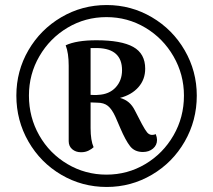

<svg xmlns="http://www.w3.org/2000/svg" viewBox="-20 -731 847 763"><path d="M762 -351Q762 -252 714 -168.5Q666 -85 583.5 -36.5Q501 12 404 12Q306 12 223.5 -36.5Q141 -85 93 -168.5Q45 -252 45 -351Q45 -449 93 -531.5Q141 -614 223.5 -662.5Q306 -711 404 -711Q501 -711 583.5 -662.5Q666 -614 714 -531Q762 -448 762 -351ZM711 -351Q711 -435 669.5 -507Q628 -579 557.5 -621Q487 -663 403 -663Q319 -663 248.5 -621Q178 -579 136.5 -507.5Q95 -436 95 -351Q95 -265 136 -193Q177 -121 248 -79Q319 -37 403 -37Q487 -37 557.5 -79Q628 -121 669.5 -193Q711 -265 711 -351ZM586 -195Q592 -195 599 -198Q604 -185 604 -175Q604 -154 588 -140.5Q572 -127 548 -127Q515 -127 497 -150Q479 -173 458 -222L439 -266Q425 -297 409 -310Q393 -323 366 -323L340 -324V-222Q340 -173 352 -146Q345 -139 332 -132.5Q319 -126 302 -126Q281 -126 267 -138Q253 -150 253 -170V-470Q253 -520 241 -551Q284 -571 363 -571Q462 -571 509.5 -544.5Q557 -518 557 -458Q557 -415 530 -384.5Q503 -354 457 -342Q478 -336 492 -324Q506 -312 516 -292L544 -238Q557 -214 564.5 -205Q572 -196 582 -195ZM370 -354Q414 -356 439.5 -383.5Q465 -411 465 -452Q465 -537 369 -540H340V-354Q344 -354 353.5 -353.5Q363 -353 370 -354Z"/></svg>

Font: Arima Madurai Black
Style: Regular
Weight: 900
Designer: Joana Correia and Natanael Gama
Foundry: NDISCOVER
Version: Version 1.020